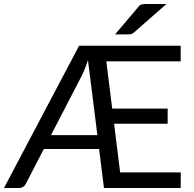

<svg xmlns="http://www.w3.org/2000/svg" viewBox="-23 -946 974 966"><path d="M886 0H500L475.5 -196.5H197.5L107.5 -22.5Q97 0 70.5 0H-3L375 -716H886V-637.5H512L541.5 -399.5H820.5V-323.5H551L581.5 -78.5H886.5ZM467 -266 419.5 -643.5Q406.5 -603.5 392 -572L233.5 -266ZM620 -773H556L672 -910Q678.5 -920 687.8 -923Q697 -926 714 -926H814.5L651.5 -783Q644.5 -776.5 637.2 -774.8Q630 -773 620 -773Z"/></svg>

Font: Verano Sans
Style: Regular
Weight: 400
Designer: Lukasz Dziedzic with Adam Twardoch and Botio Nikoltchev
Foundry: tyPoland Lukasz Dziedzic
Version: Version 3.001;December 28, 2019;FontCreator 12.0.0.2547 64-b